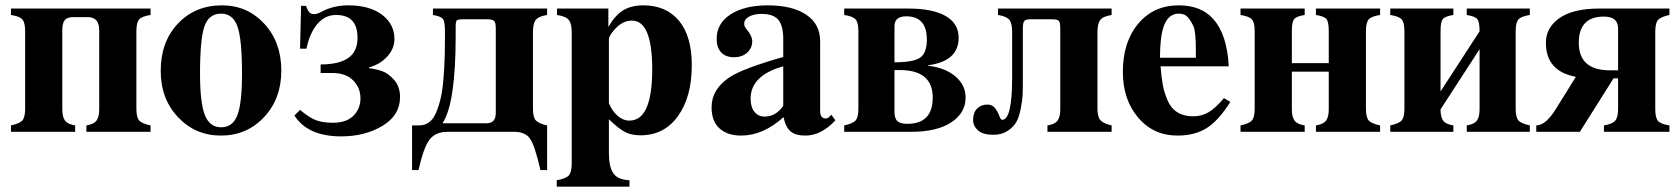

<svg xmlns="http://www.w3.org/2000/svg" viewBox="-20 -493 6280 718"><path d="M351 -84V-380Q351 -429 308 -429H255Q231 -429 222 -417.5Q213 -406 213 -380V-84Q213 -55 223.5 -41.5Q234 -28 261 -24V0H21V-24Q54 -31 64 -43Q74 -55 74 -87V-376Q74 -408 64 -420Q54 -432 21 -437V-461H543V-437Q510 -432 500 -420Q490 -408 490 -376V-87Q490 -55 500 -43Q510 -31 543 -24V0H303V-24Q330 -28 340.5 -41.5Q351 -55 351 -84Z M810 -473Q905 -473 968.5 -404Q1032 -335 1032 -229Q1032 -124 967.5 -55Q903 14 806 14Q711 14 646 -54.5Q581 -123 581 -228Q581 -337 645.5 -405Q710 -473 810 -473ZM807 -442Q761 -442 744.5 -394.5Q728 -347 728 -218Q728 -109 746 -63Q764 -17 807 -17Q850 -17 867.5 -61.5Q885 -106 885 -218Q885 -346 868 -394Q851 -442 807 -442Z M1102 -311 1106 -471H1124Q1131 -453 1137.5 -446.5Q1144 -440 1154 -440Q1166 -440 1182 -449Q1227 -473 1282 -473Q1362 -473 1408.5 -438Q1455 -403 1455 -347Q1455 -311 1428 -281.5Q1401 -252 1360 -241V-238Q1386 -235 1409 -227Q1432 -219 1454 -194Q1476 -169 1476 -130Q1476 -62 1410.5 -22.5Q1345 17 1256 17Q1131 17 1081 -61L1102 -82Q1138 -52 1163 -43Q1188 -34 1225 -34Q1276 -34 1302 -60.5Q1328 -87 1328 -125Q1328 -165 1300.5 -192.5Q1273 -220 1223 -220H1179V-252Q1250 -252 1285 -278Q1317 -302 1317 -352Q1317 -437 1237 -437Q1195 -437 1166.5 -403Q1138 -369 1126 -311Z M1521 -24H1547Q1569 -24 1585 -36Q1601 -48 1611.5 -73.5Q1622 -99 1628.5 -128Q1635 -157 1638.5 -200.5Q1642 -244 1643 -282.5Q1644 -321 1644 -375Q1644 -410 1637 -421Q1630 -432 1599 -437V-461H2026V-437Q1994 -432 1983.5 -418.5Q1973 -405 1973 -372V-87Q1973 -55 1983.5 -43Q1994 -31 2026 -24V143H2001Q1980 51 1962 25.5Q1944 0 1904 0H1653Q1610 0 1587.5 27.5Q1565 55 1545 143H1521ZM1684 -393V-358Q1684 -109 1636 -34V-32H1799Q1834 -32 1834 -70V-387Q1834 -409 1827.5 -415Q1821 -421 1800 -421H1719Q1693 -421 1688.5 -417Q1684 -413 1684 -393Z M2255 -461V-392Q2280 -436 2310.5 -454.5Q2341 -473 2386 -473Q2471 -473 2519 -415.5Q2567 -358 2567 -249Q2567 -131 2515.5 -59Q2464 13 2375 13Q2341 13 2317 0.5Q2293 -12 2257 -47V79Q2257 131 2273.5 155Q2290 179 2334 181V205H2062V181Q2097 175 2107.5 162.5Q2118 150 2118 118V-372Q2118 -405 2107 -418.5Q2096 -432 2063 -437V-461ZM2257 -346V-107Q2269 -78 2289.5 -60Q2310 -42 2334 -42Q2419 -42 2419 -234Q2419 -416 2343 -416Q2306 -416 2275 -379Q2257 -358 2257 -346Z M3089 -64 3104 -43Q3051 14 2992 14Q2955 14 2936.5 -1.5Q2918 -17 2910 -55Q2834 14 2751 14Q2701 14 2671 -12.5Q2641 -39 2641 -92Q2641 -159 2708 -204Q2758 -237 2909 -280V-348Q2909 -397 2890.5 -419Q2872 -441 2828 -441Q2800 -441 2781.5 -431Q2763 -421 2763 -404Q2763 -393 2774 -381Q2793 -358 2793 -339Q2793 -313 2774 -296Q2755 -279 2725 -279Q2694 -279 2677 -297Q2660 -315 2660 -347Q2660 -406 2712.5 -439.5Q2765 -473 2851 -473Q2943 -473 2995 -438Q3047 -403 3047 -339V-78Q3047 -50 3068 -50Q3075 -50 3079 -54ZM2909 -97V-245Q2787 -211 2787 -124Q2787 -92 2801.5 -74.5Q2816 -57 2839 -57Q2881 -57 2909 -97Z M3137 -461H3377Q3468 -461 3516.5 -433Q3565 -405 3565 -352Q3565 -264 3451 -249V-247Q3514 -240 3552.5 -207.5Q3591 -175 3591 -128Q3591 -71 3537.5 -35.5Q3484 0 3386 0H3137V-24Q3170 -31 3180 -43Q3190 -55 3190 -87V-376Q3190 -408 3180 -420Q3170 -432 3137 -437ZM3325 -231V-75Q3325 -50 3336 -40Q3347 -30 3373 -30Q3468 -30 3468 -128Q3468 -231 3345 -231ZM3325 -395V-260Q3396 -260 3421 -277.5Q3446 -295 3446 -345Q3446 -432 3369 -432Q3325 -432 3325 -395Z M3712 -461H4137V-437Q4105 -432 4094.5 -418.5Q4084 -405 4084 -372V-87Q4084 -56 4095 -43.5Q4106 -31 4137 -24V0H3897V-24Q3924 -28 3934.5 -41.5Q3945 -55 3945 -84V-387Q3945 -409 3939.5 -415Q3934 -421 3913 -421H3834Q3816 -421 3810.5 -414.5Q3805 -408 3805 -387V-184Q3805 -155 3804 -136Q3803 -117 3797 -86Q3791 -55 3780.5 -36.5Q3770 -18 3748 -3.5Q3726 11 3695 11Q3657 11 3639 -4Q3619 -21 3619 -44Q3619 -72 3634 -87Q3649 -102 3673 -102Q3691 -102 3701.5 -88Q3712 -74 3717 -59.5Q3722 -45 3728 -45Q3765 -45 3765 -204V-372Q3765 -406 3754.5 -419Q3744 -432 3712 -437Z M4557 -126 4581 -112Q4537 -42 4492.5 -14Q4448 14 4383 14Q4293 14 4236 -53.5Q4179 -121 4179 -224Q4179 -336 4236.5 -404.5Q4294 -473 4388 -473Q4471 -473 4516 -423Q4569 -365 4575 -245H4320Q4323 -204 4328.5 -175Q4334 -146 4346.5 -117Q4359 -88 4383 -73Q4407 -58 4442 -58Q4474 -58 4500 -73.5Q4526 -89 4557 -126ZM4318 -277H4452V-303Q4452 -376 4443 -395Q4431 -420 4419.5 -431Q4408 -442 4388 -442Q4353 -442 4335.5 -403.5Q4318 -365 4318 -277Z M4949 -84V-225H4811V-84Q4811 -55 4821.5 -41.5Q4832 -28 4859 -24V0H4619V-24Q4652 -31 4662 -43Q4672 -55 4672 -87V-376Q4672 -408 4662 -420Q4652 -432 4619 -437V-461H4859V-437Q4827 -432 4819 -421Q4811 -410 4811 -376V-257H4949V-376Q4949 -410 4941 -421Q4933 -432 4901 -437V-461H5141V-437Q5108 -432 5098 -420Q5088 -408 5088 -376V-87Q5088 -55 5098 -43Q5108 -31 5141 -24V0H4901V-24Q4928 -28 4938.5 -41.5Q4949 -55 4949 -84Z M5513 -84V-309L5367 -84Q5367 -54 5377.5 -41Q5388 -28 5415 -24V0H5179V-24Q5212 -31 5222 -43Q5232 -55 5232 -87V-376Q5232 -408 5222 -420Q5212 -432 5179 -437V-461H5415V-437Q5383 -432 5375 -421Q5367 -410 5367 -376V-151L5513 -376Q5513 -410 5505 -421Q5497 -432 5465 -437V-461H5701V-437Q5668 -432 5658 -420Q5648 -408 5648 -376V-87Q5648 -55 5658 -43Q5668 -31 5701 -24V0H5465V-24Q5492 -28 5502.5 -41.5Q5513 -55 5513 -84Z M6031 -85V-200H6014L5888 0H5725V-24Q5760 -24 5798 -85L5872 -204V-206Q5761 -227 5761 -333Q5761 -390 5812 -425.5Q5863 -461 5960 -461H6223V-437Q6190 -430 6180 -418Q6170 -406 6170 -374V-85Q6170 -53 6180 -41Q6190 -29 6223 -24V0H5978V-24Q6009 -29 6020 -41.5Q6031 -54 6031 -85ZM6031 -230V-386Q6031 -431 5978 -431Q5884 -431 5884 -333Q5884 -230 6001 -230Z"/></svg>

Font: STIX MathJax Alphabets
Style: Bold
Weight: 700
Designer: MicroPress Inc., with final additions and corrections provided by Coen Hoffman, Elsevier (retired)
Version: Version 1.1.1